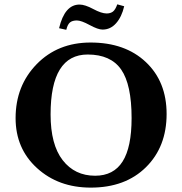

<svg xmlns="http://www.w3.org/2000/svg" viewBox="-20 -854 839 884"><path d="M471.2 -792Q488.3 -792 499.8 -800.5Q511.2 -809.1 520 -834L551.8 -825.2Q540.5 -776.4 514.6 -747.1Q488.8 -717.8 452.1 -717.8Q431.2 -717.8 392.6 -738.8Q354 -759.8 334 -759.8Q313 -759.8 302 -750.5Q291 -741.2 285.2 -716.8L252 -724.1Q277.8 -833 346.2 -833Q371.1 -833 409.2 -812.5Q447.3 -792 471.2 -792ZM383.8 -603Q212.9 -603 212.9 -327.1Q212.9 -188 268.6 -116.5Q324.2 -44.9 418 -44.9Q502.9 -44.9 544.4 -110.4Q585.9 -175.8 585.9 -310.1Q585.9 -464.8 537.8 -533.9Q489.7 -603 383.8 -603ZM747.1 -329.1Q747.1 -178.2 652.1 -84.2Q557.1 9.8 397.9 9.8Q249 9.8 150.4 -80.1Q51.8 -169.9 51.8 -310.1Q51.8 -459 148.9 -558.6Q246.1 -658.2 397 -658.2Q556.2 -658.2 651.6 -568.1Q747.1 -478 747.1 -329.1Z"/></svg>

Font: Linux Biolinum O
Style: Bold
Weight: 700
Designer: Philipp H. Poll
Foundry: Philipp H. Poll
Version: Version 1.3.2